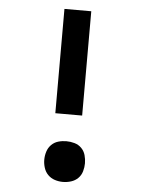

<svg xmlns="http://www.w3.org/2000/svg" viewBox="-53 -777 606 827"><g transform="rotate(5 250.0 -363.5)"><path d="M192 -284H308V-735H192ZM250 8Q268 8 285.5 2.5Q303 -3 315.5 -15.5Q328 -28 333 -45.5Q338 -63 338 -80Q338 -98 333 -115.5Q328 -133 315.5 -145.5Q303 -158 285.5 -163Q268 -168 250 -168Q232 -168 215 -163Q198 -158 185.5 -145.5Q173 -133 167.5 -115.5Q162 -98 162 -80Q162 -63 167.5 -45.5Q173 -28 185.5 -15.5Q198 -3 215 2.5Q232 8 250 8Z"/></g></svg>

Font: Iosevka SS09
Style: Bold
Weight: 700
Monospace: yes
Designer: Belleve Invis
Foundry: Belleve Invis
Version: Version 5.2.1; ttfautohint (v1.8.3)